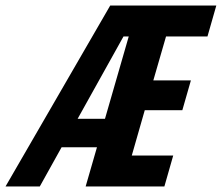

<svg xmlns="http://www.w3.org/2000/svg" viewBox="-89 -675 803 695"><path d="M134 -142 55 0H-69L310 -655H694L662 -543H512L466 -384H602L571 -276H435L388 -112H538L506 0H221L262 -142ZM358 -543 192 -245H291L377 -543Z"/></svg>

Font: Intel One Mono
Style: Bold Italic
Weight: 700
Italic angle: -16°
Monospace: yes
Designer: Fred Shallcrass
Foundry: Frere-Jones Type LLC
Version: Version 1.400;hotconv 1.1.0;makeotfexe 2.6.0;FJTRelease1.4